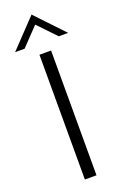

<svg xmlns="http://www.w3.org/2000/svg" viewBox="-204 -959 641 1008"><g transform="rotate(-20 116.0 -455.0)"><path d="M149 0H84V-697H149ZM265 -753.5H212.5L117 -853.5L21.5 -753.5H-31.5L117 -909.5Z"/></g></svg>

Font: Acari Sans Neue
Style: Regular
Weight: 400
Designer: Alfredo Marco Pradil (font), Cristiano Sobral (main changes)
Foundry: Hanken Design Co. (font), Cristiano Sobral (main changes)
Version: Version 2.459;March 19, 2022;FontCreator 14.0.0.2808 64-bit;